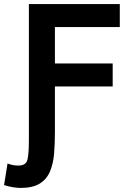

<svg xmlns="http://www.w3.org/2000/svg" viewBox="-68 -725 630 944"><path d="M202 -300H486V-413H202V-592H521V-705H74V-35Q74 27 67.5 58Q61 89 23 89Q9 89 -2.5 87Q-14 85 -31 79L-48 185Q-26 192 -4.5 195.5Q17 199 33 199Q93 199 127.5 177.5Q162 156 178 117.5Q194 79 198 29.5Q202 -20 202 -76Z"/></svg>

Font: Repo DemiBold
Style: Regular
Weight: 600
Designer: Stefan Peev
Foundry: Context Ltd
Version: Version 1.502